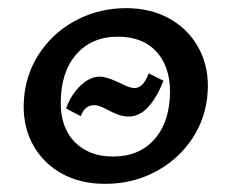

<svg xmlns="http://www.w3.org/2000/svg" viewBox="-20 -445 568 471"><path d="M38 -184Q38 -193 40 -215Q48 -276 83.5 -324Q119 -372 173 -398.5Q227 -425 289 -425Q349 -425 394.5 -400Q440 -375 465 -331.5Q490 -288 490 -234Q490 -223 488 -203Q480 -143 445 -95.5Q410 -48 356 -21Q302 6 238 6Q177 6 132 -19Q87 -44 62.5 -87Q38 -130 38 -184ZM397 -221Q397 -282 363.5 -318.5Q330 -355 269 -355Q205 -355 167 -311.5Q129 -268 129 -192Q129 -131 164 -96Q199 -61 257 -61Q322 -61 359.5 -104Q397 -147 397 -221ZM247 -174Q238 -179 228.5 -183Q219 -187 211 -187Q188 -187 178 -160L142 -179Q155 -214 178 -235.5Q201 -257 225 -257Q241 -257 273 -242Q297 -229 310 -229Q320 -229 328.5 -237Q337 -245 345 -265L381 -247Q365 -206 343.5 -182.5Q322 -159 295 -159Q283 -159 270.5 -163.5Q258 -168 247 -174Z"/></svg>

Font: Ysabeau Infant Semibold
Style: Italic
Weight: 600
Italic angle: -12°
Designer: Christian Thalmann (Catharsis Fonts)
Version: Version 0.003